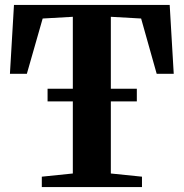

<svg xmlns="http://www.w3.org/2000/svg" viewBox="-20 -763 749 783"><path d="M277 -55.5V-694.5L154 -687.5L89.5 -462H20.5L37 -743H672L688.5 -462H619L555.5 -687.5L432 -694.5V-55.5L559 -42.5V0H150.5V-42.5ZM538 -401V-349.5H174V-401Z"/></svg>

Font: Merriweather 72pt
Style: Bold
Weight: 700
Version: Version 2.100